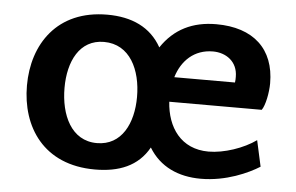

<svg xmlns="http://www.w3.org/2000/svg" viewBox="-41 -533 927 602"><g transform="rotate(5 422.0 -231.5)"><path d="M274 -475C116 -475 42 -362 42 -232C42 -102 115 12 277 12C352 12 412 -11 446 -72C481 -14 540 12 610 12C690 12 759 -20 794 -42L776 -124C737 -96 676 -75 627 -75C540 -75 496 -140 491 -220H782C793 -235 801 -276 801 -305C801 -413 734 -475 617 -475C543 -475 485 -447 445 -387C411 -448 351 -475 274 -475ZM276 -71C195 -71 160 -150 160 -235C160 -318 194 -389 271 -389C353 -389 389 -311 389 -226C389 -143 354 -71 276 -71ZM614 -389C655 -389 692 -364 692 -316C692 -310 692 -304 691 -298H500C516 -351 555 -389 614 -389Z"/></g></svg>

Font: Quattrocento Sans
Style: Bold
Weight: 700
Designer: Pablo Impallari
Foundry: Pablo Impallari, Igino Marini, Brenda Gallo
Version: Version 2.000